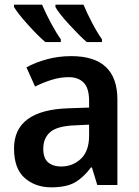

<svg xmlns="http://www.w3.org/2000/svg" viewBox="-20 -791 593 821"><path d="M361 -258V-211Q361 -145 326 -112Q291 -79 241 -79Q207 -79 186 -96.5Q165 -114 165 -155Q165 -200 194.5 -226Q224 -252 300 -255ZM285 -551Q230 -551 180.5 -537.5Q131 -524 93 -503L130 -421Q164 -438 200.5 -449.5Q237 -461 274 -461Q315 -461 338 -437.5Q361 -414 361 -359V-331L274 -328Q40 -321 40 -156Q40 -70 85.5 -30Q131 10 199 10Q263 10 299.5 -10.5Q336 -31 369 -75H373L396 0H482V-365Q482 -551 285 -551ZM160 -771H40V-761Q55 -735 98.5 -686.5Q142 -638 174 -611H240V-623Q220 -651 197 -694Q174 -737 160 -771ZM337 -771H217V-761Q231 -735 275.5 -686.5Q320 -638 351 -611H416V-623Q396 -651 373.5 -694Q351 -737 337 -771Z"/></svg>

Font: Noto Sans Display Medium
Style: Regular
Weight: 500
Designer: Monotype Design Team
Foundry: Monotype Imaging Inc.
Version: Version 1.900